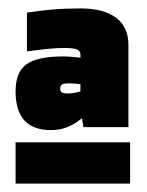

<svg xmlns="http://www.w3.org/2000/svg" viewBox="-20 -656 349 456"><path d="M285 -354H178L175 -374H173Q156 -360 138.5 -353.5Q121 -347 101 -347Q59 -347 38 -370Q17 -393 17 -439Q17 -485 43 -503.5Q69 -522 130 -522Q139 -522 150.5 -521Q162 -520 171 -519V-527Q171 -535 163 -538.5Q155 -542 133 -542Q117 -542 99.5 -540.5Q82 -539 44 -534V-626Q76 -631 105.5 -633.5Q135 -636 171 -636Q226 -636 255.5 -614Q285 -592 285 -549ZM144 -458Q132 -458 127.5 -455.5Q123 -453 123 -445Q123 -439 127 -436.5Q131 -434 140 -434Q149 -434 157 -435.5Q165 -437 171 -439V-456Q164 -457 157.5 -457.5Q151 -458 144 -458ZM289 -220H17V-318H289Z"/></svg>

Font: Blinker Black
Style: Regular
Weight: 900
Designer: Juergen Huber
Foundry: supertype
Version: Version 1.017;hotconv 1.0.117;makeotfexe 2.5.65602